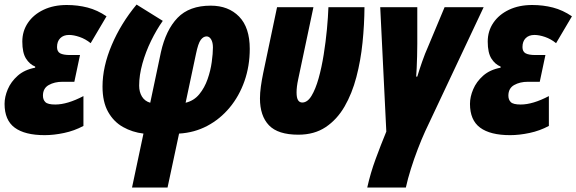

<svg xmlns="http://www.w3.org/2000/svg" viewBox="-23 -585 2537 845"><path d="M173.8 9.8Q86.4 9.8 41.7 -23.2Q-2.9 -56.2 -2.9 -127.9Q-2.9 -158.7 11.2 -192.1Q25.4 -225.6 55.2 -252Q85 -278.3 131.8 -287.1V-292Q107.4 -301.8 91.3 -327.4Q75.2 -353 75.2 -401.9Q75.2 -448.2 99.9 -484.6Q124.5 -521 168.7 -542Q212.9 -563 271 -563Q318.8 -563 362.3 -551.8Q405.8 -540.5 445.8 -513.2L376 -395Q353 -413.6 327.1 -422.4Q301.3 -431.2 280.8 -431.2Q256.3 -431.2 242.2 -417Q228 -402.8 228 -377.9Q228 -357.9 241.9 -350.3Q255.9 -342.8 285.2 -342.8H329.1L304.2 -225.1H252Q216.8 -225.1 191.4 -210.7Q166 -196.3 166 -164.1Q166 -146 176.8 -135.5Q187.5 -125 220.2 -125Q273.4 -125 344.2 -162.1V-30.8Q304.2 -9.3 259 0.2Q213.9 9.8 173.8 9.8Z M558.1 240.2 608.4 2.9Q559.6 -2.9 518.6 -25.9Q477.5 -48.8 452.9 -92.5Q428.2 -136.2 428.2 -204.1Q428.2 -291.5 468.8 -387Q509.3 -482.4 578.1 -564.9L693.4 -493.2Q666 -454.6 642.1 -405.8Q618.2 -356.9 603.8 -305.4Q589.4 -253.9 589.4 -208Q589.4 -180.2 601.8 -159.9Q614.3 -139.6 638.2 -132.8L685.1 -355Q707 -453.1 758.5 -506.6Q810.1 -560.1 904.3 -560.1Q982.4 -560.1 1029.3 -512Q1076.2 -463.9 1076.2 -370.1Q1076.2 -294.4 1053 -228.3Q1029.8 -162.1 987.8 -111.6Q945.8 -61 889.2 -31Q832.5 -1 765.1 2.9L714.4 240.2ZM793.9 -132.8Q830.6 -141.6 854 -170.2Q877.4 -198.7 890.6 -236.6Q903.8 -274.4 908.9 -312Q914.1 -349.6 914.1 -376Q914.1 -398.4 906.2 -411.6Q898.4 -424.8 886.2 -424.8Q872.1 -424.8 860.6 -409.7Q849.1 -394.5 839.4 -347.2Z M1290 7.8Q1200.2 7.8 1160.6 -33.7Q1121.1 -75.2 1121.1 -151.9Q1121.1 -175.3 1125 -203.9Q1128.9 -232.4 1135.3 -263.2L1196.3 -553.2H1356.4L1289.1 -234.9Q1282.2 -203.1 1282.2 -178.2Q1282.2 -154.3 1288.8 -144Q1295.4 -133.8 1307.1 -133.8Q1330.1 -133.8 1347.9 -163.1Q1365.7 -192.4 1379.2 -240.2Q1392.6 -288.1 1401.6 -344.5Q1410.6 -400.9 1415.8 -455.8Q1420.9 -510.7 1422.4 -553.2H1581.1Q1580.6 -477.1 1572.5 -397.7Q1564.5 -318.4 1545.4 -245.8Q1526.4 -173.3 1493.4 -116.2Q1460.4 -59.1 1410.4 -25.6Q1360.4 7.8 1290 7.8Z M1593.3 240.2Q1607.4 176.8 1630.1 115Q1652.8 53.2 1677.2 -5.9L1650.4 -553.2H1813.5V-392.1Q1813.5 -366.7 1812.7 -337.9Q1812 -309.1 1810.8 -284.9Q1809.6 -260.7 1808.6 -248H1813.5Q1821.8 -275.9 1834.5 -312.5Q1847.2 -349.1 1862.3 -382.8L1933.6 -553.2H2105.5L1848.1 -6.8Q1832.5 27.3 1815.9 70.6Q1799.3 113.8 1785.4 158Q1771.5 202.1 1763.2 240.2Z M2222.2 9.8Q2134.8 9.8 2090.1 -23.2Q2045.4 -56.2 2045.4 -127.9Q2045.4 -158.7 2059.6 -192.1Q2073.7 -225.6 2103.5 -252Q2133.3 -278.3 2180.2 -287.1V-292Q2155.8 -301.8 2139.6 -327.4Q2123.5 -353 2123.5 -401.9Q2123.5 -448.2 2148.2 -484.6Q2172.9 -521 2217 -542Q2261.2 -563 2319.3 -563Q2367.2 -563 2410.6 -551.8Q2454.1 -540.5 2494.1 -513.2L2424.3 -395Q2401.4 -413.6 2375.5 -422.4Q2349.6 -431.2 2329.1 -431.2Q2304.7 -431.2 2290.5 -417Q2276.4 -402.8 2276.4 -377.9Q2276.4 -357.9 2290.3 -350.3Q2304.2 -342.8 2333.5 -342.8H2377.4L2352.5 -225.1H2300.3Q2265.1 -225.1 2239.7 -210.7Q2214.4 -196.3 2214.4 -164.1Q2214.4 -146 2225.1 -135.5Q2235.8 -125 2268.6 -125Q2321.8 -125 2392.6 -162.1V-30.8Q2352.5 -9.3 2307.4 0.2Q2262.2 9.8 2222.2 9.8Z"/></svg>

Font: Open Sans Condensed ExtraBold
Style: Italic
Weight: 800
Width: 3
Italic angle: -12°
Designer: Monotype Design Team
Foundry: Monotype Imaging Inc.
Version: Version 3.003; ttfautohint (v1.8.4)